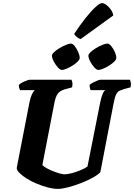

<svg xmlns="http://www.w3.org/2000/svg" viewBox="-20 -1218 864 1238"><path d="M354 0Q324 0 288 -9.5Q252 -19 216 -34Q180 -49 151 -67.5Q122 -86 104.5 -104Q87 -122 88 -136L170 -558Q176 -588 185.5 -609Q195 -630 205 -637H109Q107 -642 104 -650.5Q101 -659 102 -671Q110 -679 124.5 -686.5Q139 -694 153 -699Q167 -704 173 -704H441Q443 -700 446 -688Q449 -676 445 -655L398 -642Q367 -633 353 -614.5Q339 -596 331 -556L253 -153Q264 -143 283 -132.5Q302 -122 324 -113.5Q346 -105 365.5 -99.5Q385 -94 395 -94Q414 -94 441.5 -101Q469 -108 497 -119.5Q525 -131 544 -144L626 -557Q633 -592 642 -612.5Q651 -633 660 -637H564Q563 -640 560 -650Q557 -660 558 -671Q565 -678 579.5 -685.5Q594 -693 608 -698.5Q622 -704 628 -704H818Q820 -699 823 -687Q826 -675 822 -655L781 -644Q765 -639 752 -633.5Q739 -628 729.5 -610Q720 -592 712 -549L627 -108Q613 -92 579 -73Q545 -54 502.5 -37.5Q460 -21 420 -10.5Q380 0 354 0ZM614 -767Q603 -767 588 -783.5Q573 -800 561.5 -822Q550 -844 550 -859Q550 -869 564.5 -882.5Q579 -896 600 -908.5Q621 -921 641 -929Q661 -937 672 -937Q684 -937 697.5 -920.5Q711 -904 720.5 -882.5Q730 -861 730 -845Q730 -834 716.5 -820.5Q703 -807 683.5 -795Q664 -783 645 -775Q626 -767 614 -767ZM379 -767Q368 -767 353 -783.5Q338 -800 326.5 -822Q315 -844 315 -859Q315 -869 329.5 -882.5Q344 -896 365 -908.5Q386 -921 406 -929Q426 -937 437 -937Q449 -937 462 -920.5Q475 -904 484.5 -882Q494 -860 494 -845Q494 -834 480.5 -820.5Q467 -807 447.5 -795Q428 -783 409 -775Q390 -767 379 -767ZM500 -966Q485 -970 474 -980.5Q463 -991 458 -999Q496 -1057 532 -1102Q568 -1147 596 -1172.5Q624 -1198 637 -1198Q651 -1198 667 -1185.5Q683 -1173 695.5 -1155Q708 -1137 710 -1118Z"/></svg>

Font: Texturina 12pt Black
Style: Italic
Weight: 900
Italic angle: -11°
Designer: Guillermo Torres Carreño
Foundry: Omnibus-Type
Version: Version 1.002